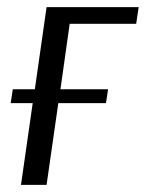

<svg xmlns="http://www.w3.org/2000/svg" viewBox="-20 -520 410 540"><path d="M39 0 72 -230H10L16 -269H78L111 -500H370L363 -453H176L150 -269H284L278 -230H144L111 0Z"/></svg>

Font: Arsenal SC
Style: Italic
Weight: 400
Italic angle: -9.10001°
Designer: Andrij Shevchenko
Foundry: Stairsfor
Version: Version 2.001; ttfautohint (v1.8.4.7-5d5b)